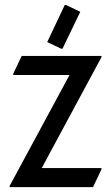

<svg xmlns="http://www.w3.org/2000/svg" viewBox="-20 -766 455 786"><path d="M19.5 0V-4.9L264.6 -459H34.2V-463.9L68.8 -537.1H395.5V-532.2L150.9 -78.1H395.5V-73.2L360.8 0ZM250 -745.6 308.6 -717.8 235.8 -566.4H231L173.3 -593.8L245.1 -745.6Z"/></svg>

Font: Nova Square
Style: Book
Weight: 400
Designer: Wojciech Kalinowski "wmk69" (wmk69@o2.pl)
Foundry: Wojciech Kalinowski "wmk69" (wmk69@o2.pl)
Version: Version 3.1.0; 2021-05-23